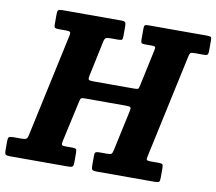

<svg xmlns="http://www.w3.org/2000/svg" viewBox="-126 -845 1061 941"><g transform="rotate(10 404.0 -375.0)"><path d="M-45 -25V-71.5Q-45 -86.5 -40.2 -90.8Q-35.5 -95 -21.5 -95H21.5Q39.5 -95 45.8 -99Q52 -103 55.5 -121L166.5 -635Q169 -648 164.8 -651.5Q160.5 -655 146 -655H107.5Q95 -655 90.2 -658.2Q85.5 -661.5 85.5 -676.5V-726Q85.5 -741.5 90.2 -745.8Q95 -750 110 -750H403.5Q418 -750 422.5 -745.5Q427 -741 427 -726V-676.5Q427 -662 423 -658.5Q419 -655 404.5 -655H365Q349 -655 343 -651Q337 -647 334 -632.5L296.5 -455.5Q293.5 -441 297.2 -436.8Q301 -432.5 319 -432.5H525.5Q542 -432.5 544.5 -437Q547 -441.5 550 -455.5L588.5 -635.5Q591 -648 588.5 -651.5Q586 -655 572.5 -655H538Q524.5 -655 520.8 -658.5Q517 -662 517 -676.5V-729.5Q517 -742.5 520.8 -746.2Q524.5 -750 538 -750H830.5Q844.5 -750 848.8 -747.2Q853 -744.5 853 -731.5V-678.5Q853 -664 849.2 -659.5Q845.5 -655 831 -655H785Q767.5 -655 763.8 -650.8Q760 -646.5 757 -632L646.5 -119.5Q643 -104.5 645 -99.8Q647 -95 666 -95H706.5Q720 -95 723.8 -90.8Q727.5 -86.5 727.5 -72.5V-24.5Q727.5 -8.5 723.2 -4.2Q719 0 703 0H412Q397 0 391.8 -4Q386.5 -8 386.5 -24V-75.5Q386.5 -88.5 391.5 -91.8Q396.5 -95 408.5 -95H449Q464 -95 469 -98.5Q474 -102 477.5 -117.5L521 -319Q524.5 -334 521 -338.5Q517.5 -343 499.5 -343H293.5Q276.5 -343 273.5 -337.8Q270.5 -332.5 267.5 -318L223.5 -118.5Q220.5 -105 222.8 -100Q225 -95 241 -95H276.5Q290 -95 293.8 -91Q297.5 -87 297.5 -72.5V-24Q297.5 -8 292 -4Q286.5 0 271.5 0H-19Q-35.5 0 -40.2 -4.2Q-45 -8.5 -45 -25Z"/></g></svg>

Font: Besley* Narrow
Style: Bold Italic
Weight: 700
Width: 4
Italic angle: -13°
Designer: Owen Earl
Foundry: indestructible type*
Version: Version 3.000; ttfautohint (v1.8.3)